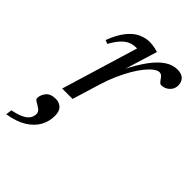

<svg xmlns="http://www.w3.org/2000/svg" viewBox="-262 -526 881 881"><g transform="rotate(45 178.5 -85.5)"><path d="M157.5 -373Q155.5 -373 153.8 -373Q152 -373 150 -373Q132 -373 115 -366Q98 -359 81 -341.2Q64 -323.5 46 -291L28 -298.5Q48.5 -351.5 72.8 -381.2Q97 -411 124 -423.2Q151 -435.5 178 -435.5Q187.5 -435.5 196.8 -434.2Q206 -433 215.2 -431Q224.5 -429 233.5 -426L182 -258.5H179.5Q210.5 -319.5 239.5 -358.8Q268.5 -398 297.5 -417Q326.5 -436 356.5 -436Q385 -436 398.2 -422.2Q411.5 -408.5 411.5 -387Q411.5 -371 403.5 -358.5Q395.5 -346 382.5 -339Q369.5 -332 354 -332Q350 -332 345.5 -335.8Q341 -339.5 334.5 -349Q328 -359 322 -364Q316 -369 308 -369Q295.5 -369 279.8 -357.2Q264 -345.5 247 -324.2Q230 -303 213 -273.8Q196 -244.5 180.5 -209.2Q165 -174 153 -134.5L112 0H44.5ZM-6 112.5Q-6 92.5 8.8 73.2Q23.5 54 58.5 54Q79.5 54 94.8 68Q110 82 110 112.5Q110 148.5 92.8 179.8Q75.5 211 39.2 233.5Q3 256 -53.5 265L-49.5 235.5Q-12.5 228 7.8 217.5Q28 207 36 194Q44 181 44 166.5Q44 152 31.5 143Q19 134 6.5 127.2Q-6 120.5 -6 112.5Z"/></g></svg>

Font: Newsreader 16pt
Style: Italic
Weight: 400
Italic angle: -17°
Designer: Hugues Gentile
Foundry: Production Type
Version: Version 1.003